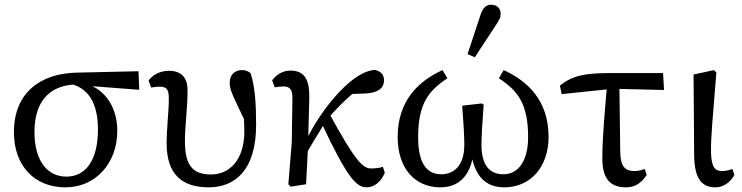

<svg xmlns="http://www.w3.org/2000/svg" viewBox="-20 -787 3171 820"><path d="M259.5 13.1C387.9 13.1 480.9 -89.4 480.9 -227.6C480.9 -331.8 425.5 -429.4 292.7 -440.9L280.5 -429.2C373.9 -406.9 398.3 -320.2 398.3 -234.6C398.3 -96.2 342 -32.7 263.3 -32.7C183.3 -32.7 127.2 -98.8 127.2 -223.1C127.2 -352.5 190.3 -421.1 300 -426.3L311.7 -423.6L574.6 -403.5L571.5 -482.8L306.9 -476.8C154.4 -473.6 39.4 -392.2 39.4 -222.6C39.4 -79.8 126.4 13.1 259.5 13.1Z M871.5 13.1C981.4 13.1 1073.8 -57.9 1073.8 -253.4C1073.8 -337.4 1069.6 -416.8 1050.4 -474.2C1041 -482.5 1028.8 -487.7 1013.2 -487.7C983.5 -487.7 960.9 -468.2 960.9 -432.9C960.9 -402.4 975.2 -376 1037.3 -246.9V-313.8L1019.4 -314.1C1022.5 -276.3 1023.5 -249.2 1023.5 -225.3C1023.5 -107.9 963.4 -41.9 881.2 -41.9C795.4 -41.9 769.8 -89.6 769.8 -186.2C769.8 -250.6 781 -322.7 781 -402.5C781 -441.9 765.4 -484.6 702 -484.6C663.2 -484.6 633.5 -468 614.4 -443.3L625.5 -413.1C637.3 -415 650.2 -416.9 661.9 -416.9C697.5 -416.9 701 -398 701 -361.4C701 -314.9 691.7 -238.5 691.7 -174.7C691.7 -41.7 757.9 13.1 871.5 13.1Z M1221 10.2 1287.1 0C1291 -59 1293 -117.8 1296 -176.5L1300.8 -365.1C1302.8 -442.8 1283.7 -485.5 1220.4 -485.5C1187.5 -485.5 1161.5 -469.1 1142.2 -444.2L1153.4 -414C1165.1 -415.9 1179 -417.8 1191.6 -417.8C1220.7 -417.8 1228.9 -399.8 1228.9 -369.8L1226.1 -179.5L1211.5 -0.2L1221 10.2ZM1276.3 -107.5C1311.9 -176.7 1340.9 -216 1373.7 -273.4C1426.9 -334.7 1481.2 -389.1 1550.1 -435.6L1451.2 -384.4L1540 -387.7C1590.3 -389.9 1620.1 -408.3 1620.1 -444.2C1620.1 -471.2 1602.9 -483.6 1580.5 -488.7C1546.2 -484.5 1517.7 -471.4 1478.5 -440.1C1408 -383.4 1315.4 -264.8 1268.9 -143.7L1276.3 -107.5ZM1546.6 13.1C1577 13.1 1607.5 -9.8 1623.5 -49.3L1615.1 -74.6C1605 -70.6 1586.3 -67.6 1565.3 -67.6C1529.9 -67.6 1499.6 -95 1385.5 -303.4L1351.5 -264.9C1465.9 -20.9 1503.2 13.1 1546.6 13.1Z M1860.2 13.1C1935.7 13.1 1991 -31.5 2003.2 -140.6H1991.4C2004.6 -34.3 2055.1 13.1 2133.5 13.1C2245.9 13.1 2322.9 -74.2 2322.9 -202.5C2322.9 -359.5 2231.1 -442.2 2131.3 -487.6L2110.5 -452.6C2190 -400.6 2235.5 -345.5 2235.5 -201.4C2235.5 -102.6 2195.5 -42.7 2130 -42.7C2068.1 -42.7 2036.3 -84.4 2036.3 -169.4C2036.3 -206 2040.7 -272.5 2045.7 -339.9L2037.3 -345.2L1954 -335.6C1960 -258.8 1963 -204.9 1963 -168.8C1963 -77.8 1917 -42.7 1864.6 -42.7C1794.9 -42.7 1765.8 -101.6 1765.8 -201.5C1765.8 -344.1 1810.7 -400 1890.8 -452.6L1870 -487.6C1768.5 -441.6 1678.4 -357.8 1678.4 -202.5C1678.4 -61.5 1757.4 13.1 1860.2 13.1ZM1976.9 -555.9 2007.8 -542.5 2096.4 -677.4C2112.8 -701.8 2118.3 -712.3 2118.3 -728.9C2118.3 -751.5 2101.7 -766.9 2077.2 -766.9C2059.5 -766.9 2043.3 -756.5 2033.1 -726.3L1976.9 -555.9Z M2378.6 -385 2598.3 -407.9 2816 -402.7 2811.9 -474.9H2583.1C2478.2 -474.9 2424.2 -463.9 2371.4 -421.5L2378.6 -385ZM2653.3 13.1C2692.7 13.1 2718.2 -4.5 2742 -39.7L2733.6 -65.3C2719.9 -60.3 2703.1 -56.4 2689.9 -56.4C2650.9 -56.4 2629.9 -73.4 2628.9 -140.1L2625.1 -439.6H2574C2564.3 -328.2 2552.4 -200.9 2552.4 -110.2C2552.4 -26.6 2583.9 13.1 2653.3 13.1Z M3035.2 13.1C3071.2 13.1 3100 -9.9 3116.5 -39.7L3108.1 -65.3C3094.3 -60.3 3078.6 -56.4 3064.7 -56.4C3033.7 -56.4 3018.5 -72.2 3016.6 -135.5C3015.7 -203.9 3023.6 -277.8 3039.5 -477.4L3029.1 -487.5L2942.1 -468.8L2944.6 -125.1C2945.7 -28.9 2973.2 13.1 3035.2 13.1Z"/></svg>

Font: Source Serif Variable
Style: Regular
Weight: 389
Designer: Frank Grießhammer
Foundry: Adobe Systems Incorporated
Version: Version 3.001;hotconv 1.0.111;makeotfexe 2.5.65597